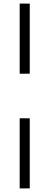

<svg xmlns="http://www.w3.org/2000/svg" viewBox="-20 -828 274 1068"><path d="M89.5 -418V-808H145.5V-418ZM89.5 220V-170H145.5V220Z"/></svg>

Font: Encode Sans SC Light
Style: Regular
Weight: 300
Version: Version 3.002